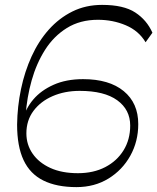

<svg xmlns="http://www.w3.org/2000/svg" viewBox="-20 -758 644 786"><path d="M293 8Q212 8 157.5 -19Q103 -46 76.5 -102.5Q50 -159 50 -248Q51 -322 66 -393.5Q81 -465 109.5 -527.5Q138 -590 180 -637Q222 -684 276.5 -711Q331 -738 398 -738Q486 -738 533.5 -707Q581 -676 604 -624L576 -585Q548 -632 495 -654.5Q442 -677 381 -677Q308 -677 254 -643.5Q200 -610 164.5 -554Q129 -498 109.5 -428.5Q90 -359 85 -286L75 -271Q85 -314 116.5 -351Q148 -388 199.5 -411Q251 -434 320 -434Q427 -434 486.5 -385Q546 -336 546 -250Q546 -179 513.5 -120.5Q481 -62 424 -27Q367 8 293 8ZM299 -49Q363 -49 411 -74Q459 -99 486 -143Q513 -187 513 -244Q513 -309 460 -347.5Q407 -386 306 -386Q245 -386 195.5 -364.5Q146 -343 117 -304Q88 -265 88 -212Q88 -166 113.5 -129Q139 -92 186 -70.5Q233 -49 299 -49Z"/></svg>

Font: Savate ExtraLight
Style: Italic
Weight: 200
Italic angle: -11°
Designer: Max Esnée
Foundry: Plomb Type
Version: Version 2.000